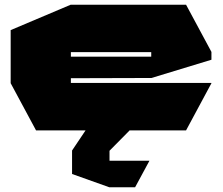

<svg xmlns="http://www.w3.org/2000/svg" viewBox="-20 -550 942 810"><path d="M132 0 25 -199V-200H872V-199L765 0ZM25 -200V-423L278 -530H279V-200ZM279 -220V-311H618V-221ZM279 -330V-530H765L872 -331V-330ZM618 -221V-330H872V-298L619 -221ZM284 86V85L341 0H526V1L442 86ZM441 240 284 184V86H442V240ZM442 240V128H610V129L550 240Z"/></svg>

Font: Foldit Black
Style: Regular
Weight: 900
Version: Version 1.003